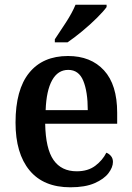

<svg xmlns="http://www.w3.org/2000/svg" viewBox="-20 -786 560 816"><path d="M279 10Q165 10 105.5 -62Q46 -134 46 -265Q46 -405 104 -476.5Q162 -548 269 -548Q366 -548 422 -487Q478 -426 478 -307V-260H172Q174 -154 207.5 -106Q241 -58 306 -58Q354 -58 385 -81.5Q416 -105 432 -137Q443 -133 451.5 -123Q460 -113 460 -98Q460 -75 441 -50Q422 -25 382 -7.5Q342 10 279 10ZM353 -318Q353 -396 334 -442.5Q315 -489 270 -489Q226 -489 201.5 -445Q177 -401 174 -318ZM213 -619Q234 -650 260.5 -691Q287 -732 301 -766H433V-756Q421 -739 392.5 -710.5Q364 -682 329.5 -653.5Q295 -625 267 -606H213Z"/></svg>

Font: Noto Serif Hebrew SemiCondensed SemiBold
Style: Regular
Weight: 600
Width: 4
Designer: Monotype Design Team
Foundry: Monotype Imaging Inc.
Version: Version 2.004; ttfautohint (v1.8.4.7-5d5b)